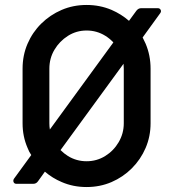

<svg xmlns="http://www.w3.org/2000/svg" viewBox="-20 -741 702 774"><path d="M46 0Q38 0 35 -6.5Q32 -13 36 -20L106 -116Q97 -129 91 -145Q71 -191 71 -244V-464Q71 -518 91 -564.5Q111 -611 146.5 -646Q182 -681 228.5 -701Q275 -721 329 -721Q383 -721 430 -701Q469 -684 500 -657L530 -698Q538 -708 549 -708H616Q624 -708 627.5 -701.5Q631 -695 626 -688L555 -590Q561 -578 567 -565Q587 -518 587 -464V-244Q587 -191 567 -144.5Q547 -98 511.5 -62.5Q476 -27 429.5 -7Q383 13 329 13Q275 13 229 -7Q191 -23 161 -49L133 -10Q126 0 114 0ZM181 -219 437 -570Q422 -586 404 -597Q370 -618 329 -618Q288 -618 254 -596.5Q220 -575 199.5 -540.5Q179 -506 179 -464V-244Q179 -231 181 -219ZM329 -91Q370 -91 404 -112Q438 -133 458.5 -168Q479 -203 479 -244V-464Q479 -474 478 -484L224 -136Q238 -122 254 -112Q288 -91 329 -91Z"/></svg>

Font: Miriam Libre SemiBold
Style: Regular
Weight: 600
Version: Version 2.000